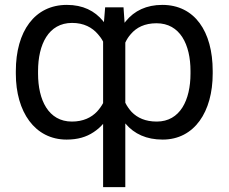

<svg xmlns="http://www.w3.org/2000/svg" viewBox="-20 -558 930 781"><path d="M399.4 203.1H489.7V-56.2C490.2 -55.7 490.7 -54.7 491.2 -54.2C526.4 -13.2 575.7 9.8 641.6 9.8C771 9.8 845.2 -103.5 845.2 -258.8V-269C845.2 -430.7 771.5 -538.1 640.1 -538.1C575.7 -538.1 526.4 -514.2 492.2 -472.2C490.2 -469.7 488.3 -467.8 486.8 -465.3L482.4 -528.3H407.7L402.8 -467.8C401.4 -469.2 400.4 -470.7 399.4 -472.2C365.2 -514.2 316.9 -538.1 252 -538.1C121.1 -538.1 44.4 -430.7 44.4 -268.6V-258.3C44.4 -103 121.6 9.8 251 9.8C295.4 9.8 331.1 -0.5 360.8 -20.5C375 -29.8 388.2 -41 399.4 -54.2ZM754.9 -258.8C754.9 -151.4 712.9 -63.5 617.7 -63.5C571.3 -63.5 539.1 -78.6 515.6 -102.5C505.4 -113.8 496.6 -126 489.7 -140.1V-384.8C495.6 -397.5 502.9 -409.2 512.2 -419.4C535.2 -446.3 568.4 -463.4 616.7 -463.4C712.4 -463.4 754.9 -377 754.9 -269ZM134.8 -268.6C134.8 -377.4 177.2 -464.8 273.4 -464.8C320.8 -464.8 355 -446.3 378.4 -418.9C386.7 -409.7 393.6 -399.9 399.4 -388.7V-138.7C392.6 -126 384.3 -114.7 375 -104.5C351.6 -79.6 317.9 -63.5 272.5 -63.5C176.8 -63.5 134.8 -151.4 134.8 -258.3Z"/></svg>

Font: Bert Sans
Style: Regular
Weight: 400
Designer: Christian Robertson (Google), Cristiano Sobral
Foundry: Google, Cristiano Sobral
Version: Version 3.101